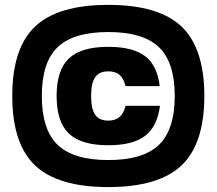

<svg xmlns="http://www.w3.org/2000/svg" viewBox="-20 -740 880 780"><path d="M122.6 -632.3Q215.3 -720.2 419.9 -720.2Q624.5 -720.2 717.3 -632.3Q810.1 -544.4 810.1 -350.1Q810.1 -155.8 717.3 -67.9Q624.5 20 419.9 20Q215.3 20 122.6 -67.9Q29.8 -155.8 29.8 -350.1Q29.8 -544.4 122.6 -632.3ZM214.1 -151.6Q278.3 -89.8 419.9 -89.8Q561.5 -89.8 625.7 -151.6Q689.9 -213.4 689.9 -350.1Q689.9 -486.8 625.7 -548.3Q561.5 -609.9 419.9 -609.9Q278.3 -609.9 214.1 -548.3Q149.9 -486.8 149.9 -350.1Q149.9 -213.4 214.1 -151.6ZM490.2 -310.1H629.9Q619.1 -226.1 569.3 -188Q519.5 -149.9 419.9 -149.9Q309.6 -149.9 259.8 -197.5Q210 -245.1 210 -350.1Q210 -455.1 259.8 -502.4Q309.6 -549.8 419.9 -549.8Q519.5 -549.8 569.3 -512Q619.1 -474.1 628.9 -390.1H490.2Q481.9 -421.9 465.6 -436Q449.2 -450.2 419.9 -450.2Q383.3 -450.2 366.7 -426.3Q350.1 -402.3 350.1 -350.1Q350.1 -297.9 366.7 -273.9Q383.3 -250 419.9 -250Q448.2 -250 465.1 -264.2Q481.9 -278.3 490.2 -310.1Z"/></svg>

Font: Fivo Sans Heavy
Style: Regular
Weight: 900
Designer: Alexander Slobzheninov
Foundry: Alexander Slobzheninov
Version: 1.0